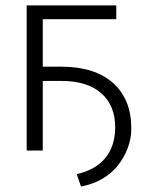

<svg xmlns="http://www.w3.org/2000/svg" viewBox="-20 -548 538 699"><path d="M403.3 -478H135.7V-305.2H202.6Q325.2 -305.2 391.6 -245.8Q458 -186.5 458 -80.6Q458 -30.8 433.6 16.6Q409.2 64 368.2 92.8Q327.1 121.6 274.9 130.9L259.3 85.9Q326.7 70.8 362.3 28.6Q397.9 -13.7 399.4 -80.6Q400.4 -163.1 348.9 -208.3Q297.4 -253.4 203.6 -253.4H135.7V0H77.1V-528.3H403.3Z"/></svg>

Font: SteelSelectRoboto
Style: Regular
Weight: 300
Designer: Google
Version: Version 2.137; 2017